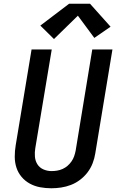

<svg xmlns="http://www.w3.org/2000/svg" viewBox="-20 -1000 640 1028"><path d="M255 8Q224 8 194.5 2.5Q165 -3 139.5 -17Q114 -31 95.5 -53Q77 -75 68 -102.5Q59 -130 59 -161Q59 -192 64 -222L149 -735H257L169 -207Q165 -184 167 -161Q169 -138 180.5 -120Q192 -102 212.5 -93Q233 -84 256 -84Q271 -84 286 -86.5Q301 -89 315.5 -95.5Q330 -102 342 -112.5Q354 -123 363 -136Q372 -149 377 -163.5Q382 -178 385 -193L474 -735H582L490 -178Q486 -152 476 -126Q466 -100 449 -77.5Q432 -55 409 -37.5Q386 -20 360 -10Q334 0 307.5 4Q281 8 255 8ZM269 -791 196 -863 350 -980H462L572 -857L485 -797L397 -916Z"/></svg>

Font: Iosevka Curly SmBdExObl
Style: Regular
Weight: 600
Width: 7
Italic angle: -9°
Monospace: yes
Designer: Belleve Invis
Foundry: Belleve Invis
Version: Version 11.1.0; ttfautohint (v1.8.3)